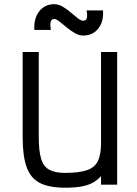

<svg xmlns="http://www.w3.org/2000/svg" viewBox="-20 -860 640 894"><path d="M283 14Q209 14 165.8 -8Q122.5 -30 104 -81.8Q85.5 -133.5 85.5 -221.5V-618H160.5V-221.5Q160.5 -157 171.5 -120.8Q182.5 -84.5 209.2 -69.8Q236 -55 283 -55Q348.5 -55 384.8 -67.5Q421 -80 435.8 -110.2Q450.5 -140.5 450.5 -194.5V-618H525.5V0H450.5V-40Q432.5 -20 410 -8.2Q387.5 3.5 356.8 8.8Q326 14 283 14ZM367 -694.5Q348 -694.5 328.2 -706Q308.5 -717.5 290 -733Q271.5 -748.5 256.5 -760Q241.5 -771.5 233 -771.5Q218.5 -771.5 215.8 -757.2Q213 -743 216.5 -720.5H140Q136.5 -773.5 162.5 -807Q188.5 -840.5 233 -840.5Q252.5 -840.5 272 -829Q291.5 -817.5 309.5 -802Q327.5 -786.5 342.2 -775Q357 -763.5 367 -763.5Q382 -763.5 384.5 -776.8Q387 -790 383.5 -811.5H459.5Q463.5 -760 437.8 -727.2Q412 -694.5 367 -694.5Z"/></svg>

Font: Victor Mono Thin
Style: Regular
Weight: 100
Monospace: yes
Designer: Rune Bjørnerås
Version: Version 1.561;gftools[0.9.30]